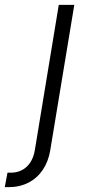

<svg xmlns="http://www.w3.org/2000/svg" viewBox="-128 -566 349 790"><path d="M113.8 -545.9H177.7L78.6 53.2Q70.8 99.6 47.6 133.5Q24.4 167.5 -11.5 185.8Q-47.4 204.1 -93.3 204.1H-108.4L-97.2 144.5H-84Q-44.9 144.5 -18.8 120.6Q7.3 96.7 15.1 53.2Z"/></svg>

Font: Inter Tight Light
Style: Italic
Weight: 300
Italic angle: -9.39999°
Designer: Rasmus Andersson
Foundry: rsms
Version: Version 3.004